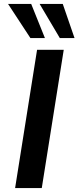

<svg xmlns="http://www.w3.org/2000/svg" viewBox="-20 -959 400 979"><path d="M57 0 169 -705H305L193 0ZM285 -765 182 -939H300L360 -765ZM135 -765 21 -939H139L209 -765Z"/></svg>

Font: Nunito Sans 7pt
Style: Bold Italic
Weight: 700
Italic angle: -9°
Version: Version 3.101;gftools[0.9.27]